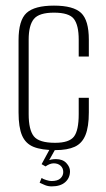

<svg xmlns="http://www.w3.org/2000/svg" viewBox="-20 -525 377 683"><path d="M177 9Q128 9 99.5 -2.5Q71 -14 58.5 -43Q46 -72 46 -125V-382Q46 -453 74.5 -479Q103 -505 172 -505Q241 -505 268.5 -479Q296 -453 296 -384V-324H260V-384Q260 -435 243 -457.5Q226 -480 172 -480Q119 -480 100.5 -457.5Q82 -435 82 -384V-119Q82 -63 100.5 -40Q119 -17 176 -17Q226 -17 243 -39Q260 -61 260 -119V-177H296V-125Q296 -74 284 -44.5Q272 -15 246 -3Q220 9 177 9ZM164 138Q151 138 140 133.5Q129 129 121 125L128 108Q133 112 144.5 115.5Q156 119 163 119Q185 119 195 109.5Q205 100 205 87Q205 73 195.5 64.5Q186 56 171 56Q164 56 156.5 59Q149 62 142 67L128 59L160 0H180L152 50L147 49Q154 44 162.5 42.5Q171 41 179 41Q203 41 216 55Q229 69 229 84Q229 108 212 123Q195 138 164 138Z"/></svg>

Font: Alumni Sans ExtraLight
Style: Regular
Weight: 250
Version: Version 1.018